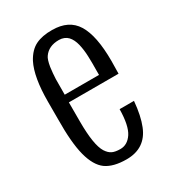

<svg xmlns="http://www.w3.org/2000/svg" viewBox="-153 -686 711 786"><g transform="rotate(-30 202.5 -292.5)"><path d="M127 -342.8H289.1Q289.1 -350.1 289.1 -365.7Q289.6 -381.8 289.3 -398.2Q289.1 -414.6 288.6 -430.4Q288.1 -446.3 286.1 -461.2Q284.2 -476.1 281 -489.3Q277.8 -502.4 272.5 -513.4Q267.1 -524.4 259.8 -532.2Q252.4 -540 241.7 -544.4Q231 -548.8 217.8 -548.8Q169.4 -548.8 146.5 -515.6Q137.7 -503.9 132.3 -471.2Q128.4 -441.9 127.4 -416.5Q127 -400.9 127 -342.8ZM53.2 -270V-351.1Q53.2 -468.3 83.5 -527.8Q105 -567.9 136.5 -583.3Q168 -598.6 213.9 -598.1Q293 -598.1 327.1 -542.5Q361.8 -486.3 361.8 -367.2Q361.8 -337.4 360.8 -307.1H126V-216.8Q126 -105.5 149.9 -67.4Q161.6 -49.3 175.8 -42.7Q189.9 -36.1 213.9 -36.1Q247.1 -36.1 269 -68.8Q291 -102.1 292 -179.2H359.9Q354 -111.3 336.4 -67.9Q304.2 13.2 214.8 13.2Q152.8 13.2 118.2 -11.2Q84 -36.1 67.9 -97.7Q51.8 -159.2 53.2 -270Z"/></g></svg>

Font: VL Oswald
Style: Light
Weight: 300
Designer: vernon adams
Foundry: vernon adams
Version: Version ; ttfautohint (v0.92.18-e454-dirty) -l 8 -r 50 -G 20